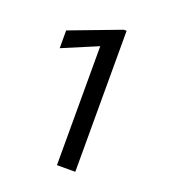

<svg xmlns="http://www.w3.org/2000/svg" viewBox="-132 -821 828 922"><g transform="rotate(20 282.0 -360.5)"><path d="M263.7 0H357.4V-720.7H342.8L84 -623V-532.2L263.7 -607.9Z"/></g></svg>

Font: Roboto Flex
Style: Regular
Weight: 400
Designer: Berlow after Robertson
Foundry: Google
Version: Version 3.200;gftools[0.9.32]